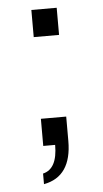

<svg xmlns="http://www.w3.org/2000/svg" viewBox="-50 -559 397 740"><g transform="rotate(-5 148.0 -189.5)"><path d="M100 -421V-526H198V-421ZM90 147V106Q146 93 146 0H100V-105H198V-11Q198 127 90 147Z"/></g></svg>

Font: Archivo
Style: Regular
Weight: 400
Designer: Hector Gatti
Foundry: Omnibus-Type
Version: Version 2.001